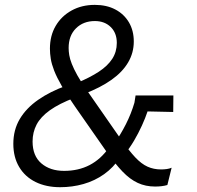

<svg xmlns="http://www.w3.org/2000/svg" viewBox="-20 -759 807 788"><path d="M616.6 6.6Q577.4 6.6 545.4 -8.3Q513.3 -23.1 482.9 -54.8Q452.6 -86.4 416.7 -137.1L287.6 -322Q254.3 -369.9 233.6 -405.8Q213 -441.7 202.4 -468.8Q191.9 -495.9 188.4 -517.6Q184.9 -539.4 184.9 -559Q184.9 -612.6 208.5 -652.7Q232.1 -692.9 273.8 -715.9Q315.4 -739 369.1 -739Q417.6 -739 453.3 -720.1Q489 -701.3 509.1 -667.4Q529.1 -633.4 529.1 -588.6Q529.1 -542.4 505.9 -502.9Q482.7 -463.3 437.6 -431.4Q392.6 -399.4 325.3 -373.6L294.6 -418.1Q349 -440.7 385.5 -464.6Q422 -488.6 440.7 -517.5Q459.4 -546.4 459.4 -583Q459.4 -623.7 434.4 -648.1Q409.4 -672.6 369.4 -672.6Q321.9 -672.6 291.8 -642.7Q261.7 -612.9 261.7 -562Q261.7 -548.4 264.2 -532.9Q266.7 -517.3 274.6 -497.1Q282.4 -476.9 297.4 -449.9Q312.4 -423 337.4 -387.1L476.1 -187.7Q509.3 -140.6 534.9 -113.4Q560.6 -86.1 585.7 -74.9Q610.9 -63.6 641 -63.6Q652.9 -63.6 664.4 -65.2Q675.9 -66.9 684.4 -70.6L666.9 0.3Q655.7 3.6 643.2 5.1Q630.7 6.6 616.6 6.6ZM227 9.3Q169.3 9.3 125.9 -12.1Q82.4 -33.6 58.6 -73.8Q34.7 -114 34.7 -168.7Q34.7 -225.9 61.2 -270.6Q87.7 -315.3 136.9 -349.5Q186 -383.7 252.9 -407.6L286 -357.7Q222.6 -333.6 184.6 -306.4Q146.6 -279.1 130.1 -247.5Q113.7 -215.9 113.7 -178.3Q113.7 -119.4 149.6 -88.6Q185.6 -57.7 243 -57.7Q302 -57.7 347.9 -81.6Q393.7 -105.6 426.3 -152.1L473.1 -112.9Q445.7 -71.4 407.3 -44.1Q368.9 -16.9 322.8 -3.8Q276.7 9.3 227 9.3ZM490.9 -125.1 448.1 -168.6Q474.7 -206 496.4 -248.7Q518.1 -291.4 531.7 -337.4L536.4 -367.3H691.6L690.9 -299.4L585.6 -301.7Q576.7 -275.1 562.4 -243.6Q548.1 -212.1 530.1 -181.6Q512 -151 490.9 -125.1Z"/></svg>

Font: Mona Sans
Style: Italic
Weight: 200
Italic angle: -11.6951°
Designer: Deni Anggara
Foundry: GitHub
Version: Version 2.000